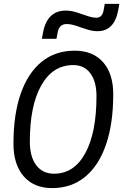

<svg xmlns="http://www.w3.org/2000/svg" viewBox="-20 -966 639 996"><path d="M250.5 9.8Q156.2 9.8 103 -51.3Q49.8 -112.3 49.8 -221.2Q49.8 -372.6 87.6 -480.5Q125.5 -588.4 196.5 -645.8Q267.6 -703.1 367.2 -703.1Q461.9 -703.1 514.6 -643.6Q567.4 -584 567.4 -477.5Q567.4 -324.7 529.8 -215.6Q492.2 -106.4 421.1 -48.3Q350.1 9.8 250.5 9.8ZM260.3 -64.9Q364.3 -64.9 422.4 -171.4Q480.5 -277.8 480.5 -467.3Q480.5 -543 448.7 -585.7Q417 -628.4 359.9 -628.4Q253.9 -628.4 194.3 -523.4Q134.8 -418.5 134.8 -231.4Q134.8 -152.8 168 -108.9Q201.2 -64.9 260.3 -64.9ZM197.3 -764.6 202.6 -793.9Q223.1 -911.1 321.8 -911.1Q348.6 -911.1 377.2 -901.9Q405.8 -892.6 432.9 -883.3Q460 -874 481 -874Q510.3 -874 517.6 -913.1L523.4 -945.8H599.1L594.2 -918Q574.7 -804.2 485.8 -804.2Q459.5 -804.2 430.9 -813.5Q402.3 -822.8 375 -832Q347.7 -841.3 325.7 -841.3Q287.6 -841.3 279.3 -798.8L272.9 -764.6Z"/></svg>

Font: Cascadia Code NF SemiLight
Style: Italic
Weight: 350
Italic angle: -10°
Monospace: yes
Designer: Aaron Bell
Foundry: Saja Typeworks
Version: Version 2404.023; ttfautohint (v1.8.4)